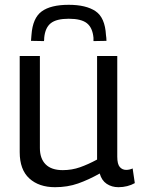

<svg xmlns="http://www.w3.org/2000/svg" viewBox="-20 -769 586 799"><path d="M209 10Q142 10 102 -26.5Q62 -63 62 -136V-536H146V-153Q146 -109 170 -85Q194 -61 241 -61Q279 -61 313 -73Q347 -85 384 -105V-536H468V-117Q468 -86 478.5 -74Q489 -62 505 -62Q519 -62 532 -68L541 -7Q527 1 509.5 5.5Q492 10 473 10Q445 10 424 -4Q403 -18 395 -47Q349 -21 305 -5.5Q261 10 209 10ZM266 -749Q338 -749 377.5 -722.5Q417 -696 421 -623Q422 -617 422.5 -611Q423 -605 423 -599L369 -598Q369 -601 369 -605Q369 -609 369 -612Q365 -654 341.5 -672.5Q318 -691 266 -691Q215 -691 191.5 -672.5Q168 -654 164 -612Q164 -603 163 -598L109 -599Q109 -605 110 -611.5Q111 -618 111 -624Q116 -694 153.5 -721.5Q191 -749 266 -749Z"/></svg>

Font: Georama
Style: Regular
Weight: 400
Designer: Jean-Baptiste Levee
Foundry: Production Type
Version: Version 1.000